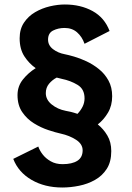

<svg xmlns="http://www.w3.org/2000/svg" viewBox="-20 -726 590 855"><path d="M257.5 109Q179 109 120.5 75Q62 41 39 -18.5L150.5 -73.5Q156 -56.5 169.8 -38.5Q183.5 -20.5 205.8 -7.8Q228 5 258.5 5Q301 5 324.5 -10Q348 -25 348 -56.5Q348 -84.5 318.8 -103.5Q289.5 -122.5 250.5 -131Q227.5 -136 195 -146.8Q162.5 -157.5 131.2 -176.8Q100 -196 79 -226.8Q58 -257.5 58 -302.5Q58 -342 82 -372Q106 -402 139 -422.5Q109.5 -443 88.5 -475.2Q67.5 -507.5 67.5 -555.5Q67.5 -596.5 86.8 -625.2Q106 -654 136.5 -671.8Q167 -689.5 202 -697.8Q237 -706 268.5 -706Q339 -706 392.2 -676.8Q445.5 -647.5 468 -588L356.5 -531Q345.5 -562.5 323.2 -582Q301 -601.5 267.5 -601.5Q239.5 -601.5 216.8 -590.2Q194 -579 194 -549.5Q194 -524 216.2 -507Q238.5 -490 268.5 -484.5Q284 -481.5 310 -474Q336 -466.5 365 -453Q394 -439.5 420.2 -418.5Q446.5 -397.5 463 -367.5Q479.5 -337.5 479.5 -297.5Q479.5 -256 461 -224.5Q442.5 -193 415.5 -172Q441 -151.5 458.2 -122.2Q475.5 -93 475.5 -53Q475.5 -5.5 455.5 25.8Q435.5 57 403 75.2Q370.5 93.5 332.2 101.2Q294 109 257.5 109ZM272.5 -232.5Q282 -231 295.5 -227.8Q309 -224.5 325 -219Q339 -233.5 347.8 -251Q356.5 -268.5 356.5 -288Q356.5 -329.5 325.2 -348.2Q294 -367 254.5 -375Q243.5 -377.5 232.5 -380.5Q212.5 -370 198.2 -352.8Q184 -335.5 184 -311.5Q184 -282 210.2 -260.8Q236.5 -239.5 272.5 -232.5Z"/></svg>

Font: Trispace SemiCondensed SemiBold
Style: Regular
Weight: 600
Width: 4
Designer: Tyler Finck
Foundry: Etcetera Type Company
Version: Version 1.210; ttfautohint (v1.8.3)